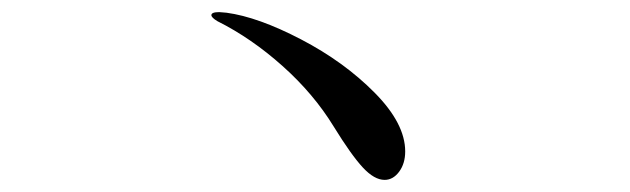

<svg xmlns="http://www.w3.org/2000/svg" viewBox="-20 -501 1040 317"><path d="M531 -292Q498 -346 446.5 -392Q395 -438 339 -466Q329 -472 329 -476Q329 -481 342 -481L354 -480Q406 -473 477 -436Q548 -399 598.5 -348Q649 -297 649 -251Q649 -231 639 -217.5Q629 -204 615 -204Q598 -204 579 -224.5Q560 -245 531 -292Z"/></svg>

Font: Shippori Mincho B1 Medium
Style: Regular
Weight: 500
Designer: FONTDASU
Foundry: FONTDASU / Google Inc. / but / Adobe
Version: Version 3.110; ttfautohint (v1.8.3)